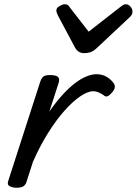

<svg xmlns="http://www.w3.org/2000/svg" viewBox="-20 -868 643 903"><path d="M56 15Q40 15 26 8Q12 1 19 -18L169 -483Q176 -503 185.5 -509Q195 -515 214 -515Q245 -515 253.5 -505.5Q262 -496 255 -476L212 -343Q241 -385 270.5 -418Q300 -451 328.5 -473.5Q357 -496 384 -507.5Q411 -519 433 -519Q460 -519 480 -507.5Q500 -496 512 -480Q521 -470 520 -458.5Q519 -447 508 -434Q497 -421 487 -416Q477 -411 468 -420Q456 -428 443.5 -433.5Q431 -439 419 -439Q393 -439 357.5 -415Q322 -391 282.5 -346.5Q243 -302 205 -241Q167 -180 135 -107L104 -11Q100 2 89.5 8.5Q79 15 56 15ZM572 -848Q584 -848 593.5 -837Q603 -826 603 -814Q603 -804 599.5 -798.5Q596 -793 592 -789L433 -640Q419 -627 405.5 -622.5Q392 -618 375 -618Q362 -618 351 -624.5Q340 -631 333 -644L252 -796Q248 -804 246.5 -809.5Q245 -815 245 -819Q245 -831 260 -839.5Q275 -848 284 -848Q295 -848 300.5 -843Q306 -838 310 -831L397 -719L543 -833Q550 -838 556.5 -843Q563 -848 572 -848Z"/></svg>

Font: Playwrite DE LA
Style: Regular
Weight: 400
Designer: Veronika Burian, José Scaglione
Foundry: TypeTogether
Version: Version 1.002